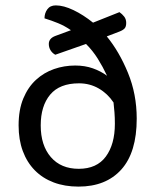

<svg xmlns="http://www.w3.org/2000/svg" viewBox="-20 -679 577 712"><path d="M376 -544Q422 -488 454.5 -409Q487 -330 487 -239Q487 -114 430 -50.5Q373 13 271 13Q220 13 179 -2.5Q138 -18 109 -47.5Q80 -77 64.5 -119Q49 -161 49 -214Q49 -272 66.5 -314Q84 -356 113.5 -383Q143 -410 180.5 -423Q218 -436 259 -436Q295 -436 324.5 -425.5Q354 -415 377 -398Q361 -432 342.5 -461.5Q324 -491 299 -516L185 -476Q174 -482 167.5 -492.5Q161 -503 161 -516Q161 -537 186 -546L243 -567Q220 -583 195.5 -593Q171 -603 145 -611Q145 -630 155.5 -644.5Q166 -659 187 -659Q216 -659 252.5 -641.5Q289 -624 325 -595L423 -634Q433 -627 440.5 -617.5Q448 -608 448 -594Q448 -580 442 -573.5Q436 -567 423 -562ZM406 -220Q406 -243 404.5 -262Q403 -281 401 -299Q379 -332 346 -351Q313 -370 273 -370Q201 -370 166 -328Q131 -286 131 -214Q131 -140 168.5 -96.5Q206 -53 272 -53Q339 -53 372.5 -98.5Q406 -144 406 -220Z"/></svg>

Font: Baloo Thambi 2
Style: Regular
Weight: 400
Designer: Aadarsh Rajan and Ek Type
Foundry: Ek Type
Version: Version 1.640;hotconv 1.0.111;makeotfexe 2.5.65597; ttfautoh